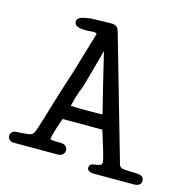

<svg xmlns="http://www.w3.org/2000/svg" viewBox="-128 -722 829 858"><g transform="rotate(15 286.0 -293.5)"><path d="M282 -628Q311 -628 318 -606Q318 -606 484 -27Q487 -16 503 -13Q525 -10 560 -10Q572 -10 583 -7Q599 -2 599.5 14Q600 30 588 36Q580 41 565 41H384Q367 41 359 36Q350 32 350 21Q350 6 366 2Q375 0 385 -1Q395 -3 403 -7Q407 -10 407 -19Q407 -25 396 -65Q382 -111 375 -133Q368 -154 367 -159H183Q164 -106 156 -74Q154 -64 154 -58Q161 -54 184 -54H202Q213 -54 222 -49Q235 -42 234 -26Q234 -16 226 -8Q218 0 198 0H-2Q-12 0 -20 -7Q-28 -14 -28 -26Q-28 -37 -19 -44Q-11 -50 0 -50Q12 -50 31 -52Q50 -54 52 -54Q62 -55 71 -60Q77 -67 81 -76Q86 -86 142 -273Q168 -352 176 -378Q184 -405 198 -453Q218 -519 231 -564Q231 -573 203 -570Q138 -564 129 -586Q119 -611 156 -620Q182 -626 203 -626ZM239 -224H286H324Q337 -224 350 -225Q316 -361 283 -500Q262 -421 252 -387Q242 -353 234 -323Q221 -292 214 -267Q207 -242 203 -225Q221 -224 239 -224Z"/></g></svg>

Font: Scratch Savers
Style: Book
Weight: 400
Designer: Pablo Impallari, Rodrigo Fuenzalida, Brenda Gallo
Foundry: Pablo Impallari, Rodrigo Fuenzalida, Brenda Gallo
Version: Version 4.0b1